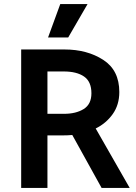

<svg xmlns="http://www.w3.org/2000/svg" viewBox="-20 -923 667 943"><path d="M276 -903H410L315 -739H216ZM293 -572H213V-364H295Q353 -364 391 -387.5Q429 -411 429 -465Q429 -522 393 -547Q357 -572 293 -572ZM479 0 335 -260Q324 -259 312 -258.5Q300 -258 288 -258H213V0H84V-680H297Q408 -680 487 -629Q566 -578 566 -471Q566 -408 533.5 -362.5Q501 -317 450 -292L617 0Z"/></svg>

Font: Palanquin Dark
Style: Regular
Weight: 400
Designer: Pria Ravichandran
Version: Version 1.000